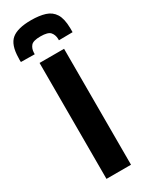

<svg xmlns="http://www.w3.org/2000/svg" viewBox="-276 -960 784 1004"><g transform="rotate(-30 115.5 -458.0)"><path d="M42 0V-700H190V0ZM115 -916Q164 -916 199 -905Q234 -894 252.5 -864.5Q271 -835 272 -778Q272 -765 272 -753L189 -752Q189 -755 189 -756.5Q189 -758 189 -761Q188 -786 174 -802Q160 -818 115 -818Q71 -818 57.5 -802Q44 -786 43 -761V-752L-40 -753Q-41 -760 -40.5 -766Q-40 -772 -40 -778Q-39 -856 -3 -886Q33 -916 115 -916Z"/></g></svg>

Font: Georama SemiCondensed
Style: Bold
Weight: 700
Width: 4
Designer: Jean-Baptiste Levee
Foundry: Production Type
Version: Version 1.000